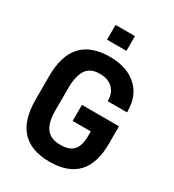

<svg xmlns="http://www.w3.org/2000/svg" viewBox="-209 -996 1017 1122"><g transform="rotate(30 300.0 -435.0)"><path d="M49.8 -266.6V-424.8Q49.8 -700.2 302.7 -700.2Q417 -700.2 483.4 -640.6Q549.8 -581.1 549.8 -475.6V-468.8H418.9V-475.6Q418.9 -523.4 388.7 -553.7Q357.4 -585 301.8 -585Q238.3 -585 210.9 -545.9Q197.3 -526.4 189.5 -494.6Q181.6 -462.9 181.6 -418V-268.6Q181.6 -185.5 212.9 -146.5Q243.2 -109.4 306.6 -109.4Q367.2 -109.4 394.5 -139.6Q421.9 -169.9 421.9 -234.4V-266.6H299.8V-375H549.8V-256.8Q549.8 7.8 300.8 7.8Q49.8 7.8 49.8 -266.6ZM236.3 -877.9H367.2V-778.3H236.3Z"/></g></svg>

Font: Dinish
Style: Bold
Weight: 700
Designer: Bert Driehuis
Foundry: Playbeing
Version: Version 3.006; git-39231f3c-release